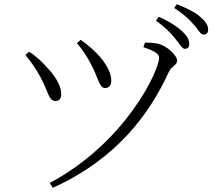

<svg xmlns="http://www.w3.org/2000/svg" viewBox="-20 -855 1040 916"><path d="M815 -672C837 -646 848 -622 862 -622C875 -622 883 -630 883 -645C883 -666 873 -683 848 -707C823 -729 788 -753 737 -775L724 -756C766 -727 795 -697 815 -672ZM903 -739C926 -715 935 -690 952 -690C965 -690 973 -698 973 -714C973 -734 962 -752 934 -776C911 -796 874 -815 824 -835L811 -817C856 -788 880 -765 903 -739ZM347 -649C377 -615 396 -583 415 -547C447 -489 453 -435 481 -435C499 -435 511 -446 511 -470C511 -506 489 -545 459 -582C431 -613 402 -639 365 -665ZM101 -593C127 -562 151 -527 172 -489C211 -417 212 -373 245 -373C265 -373 273 -388 272 -409C272 -438 252 -483 208 -529C187 -554 152 -588 119 -608ZM232 41C538 -98 693 -311 785 -511C800 -543 825 -543 825 -566C825 -591 776 -636 736 -646C714 -651 688 -652 672 -652L664 -630C722 -610 739 -597 739 -579C739 -519 580 -175 217 18Z"/></svg>

Font: Noto Serif KR Light
Style: Regular
Weight: 300
Designer: Ryoko NISHIZUKA 西塚涼子 (kana & ideographs); Frank Grießhammer (Latin, Greek & Cyrillic); Wenlong ZHANG 张文龙 (bopomofo); San
Foundry: Adobe
Version: Version 2.001;hotconv 1.1.0;makeotfexe 2.6.0